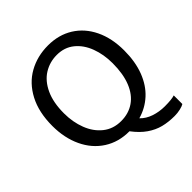

<svg xmlns="http://www.w3.org/2000/svg" viewBox="-233 -919 1231 1231"><g transform="rotate(-45 383.0 -303.5)"><path d="M737.8 45.9V124Q726.1 131.8 700.7 137.7Q675.3 143.6 648.4 143.6Q592.8 143.6 546.6 131.8Q500.5 120.1 457.3 90.3Q414.1 60.5 374.5 7.8Q276.9 8.3 202.9 -39.3Q128.9 -86.9 88.9 -172.1Q48.8 -257.3 48.8 -365.7Q48.8 -489.7 94.5 -576.7Q140.1 -663.6 218.5 -707.3Q296.9 -751 394.5 -751Q490.7 -751 563.7 -705.6Q636.7 -660.2 677 -576.9Q717.3 -493.7 717.3 -382.8Q717.3 -280.8 687.5 -203.1Q657.7 -125.5 604 -76.2Q550.3 -26.9 478 -6.3Q507.8 24.9 552.7 40Q597.7 55.2 647.9 55.2Q710.9 55.2 737.8 45.9ZM383.3 -75.7Q451.2 -75.7 501.7 -110.4Q552.2 -145 579.6 -212.6Q606.9 -280.3 606.9 -377Q606.9 -456.5 582 -522.9Q557.1 -589.4 508.5 -628.7Q460 -668 391.1 -668Q326.2 -668 273.4 -635Q220.7 -602.1 189.7 -535.2Q158.7 -468.3 158.7 -370.1Q158.7 -291 184.6 -223.9Q210.4 -156.7 261.2 -116.2Q312 -75.7 383.3 -75.7Z"/></g></svg>

Font: Merriweather Sans
Style: Regular
Weight: 400
Designer: Eben Sorkin
Foundry: Eben Sorkin
Version: Version 1.006; ttfautohint (v1.4.1) -l 6 -r 50 -G 0 -x 11 -H